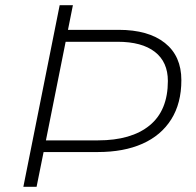

<svg xmlns="http://www.w3.org/2000/svg" viewBox="-20 -720 755 740"><path d="M70 0 210 -700H261L242 -605H437Q552 -605 615.5 -554.5Q679 -504 679 -411Q679 -322 640 -260Q601 -198 529 -166Q457 -134 357 -134H148L121 0ZM233 -559 157 -179H358Q486 -179 556.5 -236.5Q627 -294 627 -408Q627 -481 577 -520Q527 -559 433 -559Z"/></svg>

Font: Montserrat Thin Light
Style: Italic
Weight: 300
Italic angle: -11.3°
Version: Version 9.000